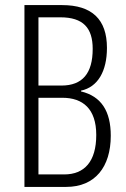

<svg xmlns="http://www.w3.org/2000/svg" viewBox="-20 -734 494 754"><path d="M224 -714H76V0H240C353 0 415 -78 415 -201C415 -297 378 -356 298 -375V-378C364 -392 400 -454 400 -546C400 -658 341 -714 224 -714ZM221 -398H131V-666H217C307 -666 344 -624 344 -542C344 -446 304 -398 221 -398ZM131 -350H225C305 -350 358 -307 358 -204C358 -100 312 -49 232 -49H131Z"/></svg>

Font: Noto Sans Thai Looped ExtraCondensed Light
Style: Regular
Weight: 300
Width: 2
Designer: Sasikarn Vongin, Ben Mitchell
Foundry: The Fontpad Ltd
Version: Version 1.001